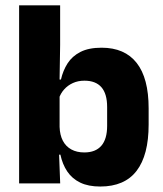

<svg xmlns="http://www.w3.org/2000/svg" viewBox="-20 -680 606 712"><path d="M351.7 11.7Q307.5 11.7 277.4 -2.9Q247.3 -17.5 229.4 -44.2Q211.6 -70.8 204 -106.4H164.5L201 -209.4Q202 -179.2 213.1 -158Q224.2 -136.9 244.5 -125.8Q264.8 -114.7 292.6 -114.7Q334.3 -114.7 355.8 -139.5Q377.3 -164.2 377.3 -213.5V-283.1Q377.3 -332.2 356.1 -356.5Q334.9 -380.8 293 -380.8Q269.3 -380.8 250.1 -372Q230.9 -363.2 217.7 -348.2Q204.4 -333.3 198.5 -314.5L163.8 -385H206Q213.5 -418.1 230.5 -444.9Q247.6 -471.7 278.3 -487.4Q309.1 -503.1 356.7 -503.1Q442.5 -503.1 486.8 -446.7Q531.2 -390.3 531.2 -278.2V-218.1Q531.2 -104.7 486.6 -46.5Q442 11.7 351.7 11.7ZM203.2 0H50.9V-660.3H203V-513.7L200.5 -356.1L201 -342.6V-154.2L198.5 -124.3Z"/></svg>

Font: Anek Devanagari Medium
Style: Regular
Weight: 500
Designer: Kailash Malviya (Devanagari) & Yesha Goshar (Latin)
Foundry: Ek Type
Version: Version 1.003